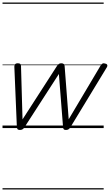

<svg xmlns="http://www.w3.org/2000/svg" viewBox="-20 -1018 873 1526"><path d="M138 15Q124 15 119 8Q114 1 114 -10L94 -488Q94 -498 99.5 -506.5Q105 -515 122 -515Q135 -515 141 -510Q147 -505 147 -492L159 -69L433 -494Q441 -506 448.5 -510.5Q456 -515 468 -515Q481 -515 487.5 -508.5Q494 -502 494 -488L526 -70L779 -496Q786 -507 793 -512Q800 -517 811 -514Q827 -512 831.5 -503.5Q836 -495 829 -483L538 -4Q533 4 525 9.5Q517 15 504 15Q491 15 486 8.5Q481 2 481 -10L448 -430L173 -4Q168 4 159.5 9.5Q151 15 138 15ZM0 478H804V488H0ZM0 -20H804V0H0ZM0 -505H804V-500H0ZM0 -998H804V-988H0Z"/></svg>

Font: Playwrite AU SA Guides
Style: Regular
Weight: 400
Designer: Veronika Burian, José Scaglione
Foundry: TypeTogether
Version: Version 1.003